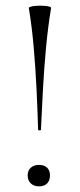

<svg xmlns="http://www.w3.org/2000/svg" viewBox="-20 -649 283 680"><path d="M82 -621Q82 -623 88 -625Q94 -627 103 -628Q112 -629 122 -629Q132 -629 141.5 -628Q151 -627 156.5 -625Q162 -623 161 -621Q150 -555 143 -480Q136 -405 132 -330.5Q128 -256 125 -189Q125 -188 122.5 -187.5Q120 -187 117.5 -187.5Q115 -188 115 -189Q113 -256 109.5 -330.5Q106 -405 99.5 -480Q93 -555 82 -621ZM118 11Q100 11 89 0.5Q78 -10 78 -28Q78 -45 89 -55Q100 -65 118 -65Q137 -65 147 -55Q157 -45 157 -28Q157 -10 147 0.5Q137 11 118 11Z"/></svg>

Font: Cormorant Light
Style: Regular
Weight: 300
Designer: Christian Thalmann (Catharsis Fonts)
Foundry: Catharsis Fonts
Version: Version 4.000